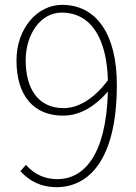

<svg xmlns="http://www.w3.org/2000/svg" viewBox="-20 -759 561 792"><path d="M243 -313C132 -313 86 -400 86 -510C86 -620 149 -707 234 -707C362 -707 421 -590 425 -428C365 -347 299 -313 243 -313ZM64 -53C101 -13 147 13 214 13C342 13 462 -94 462 -409C462 -619 377 -739 236 -739C134 -739 48 -642 48 -510C48 -364 119 -282 240 -282C313 -282 374 -323 425 -381C418 -113 322 -20 217 -20C166 -20 122 -39 87 -79Z"/></svg>

Font: Noto Sans T Chinese Thin
Style: Regular
Weight: 100
Designer: Ryoko NISHIZUKA (kana & ideographs); Paul D. Hunt (Latin, Greek & Cyrillic); Wenlong ZHANG (bopomofo); Sandoll Communica
Foundry: Adobe Systems Incorporated
Version: Version 1.000;PS 1;hotconv 1.0.78;makeotf.lib2.5.61930